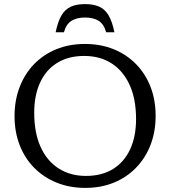

<svg xmlns="http://www.w3.org/2000/svg" viewBox="-20 -907 830 937"><path d="M394.5 -692.5Q471 -692.5 534.5 -666.8Q598 -641 643.8 -594.2Q689.5 -547.5 714.5 -483.5Q739.5 -419.5 739.5 -342Q739.5 -264.5 714.8 -200.2Q690 -136 644.2 -88.8Q598.5 -41.5 535.8 -15.8Q473 10 396 10Q319.5 10 256.2 -15.8Q193 -41.5 147 -88Q101 -134.5 76 -198.8Q51 -263 51 -340Q51 -417.5 75.8 -482Q100.5 -546.5 146.2 -593.8Q192 -641 255 -666.8Q318 -692.5 394.5 -692.5ZM399.5 -48.5Q477 -48.5 531.5 -82.2Q586 -116 615 -178.2Q644 -240.5 644 -326Q644 -423.5 612.8 -492.2Q581.5 -561 524.8 -597.5Q468 -634 391 -634Q314 -634 259.2 -600.2Q204.5 -566.5 175.8 -504.2Q147 -442 147 -356.5Q147 -259.5 178 -190.5Q209 -121.5 266 -85Q323 -48.5 399.5 -48.5ZM395 -821.5Q354 -821.5 328.2 -805Q302.5 -788.5 292 -749.5H251.5Q262.5 -802.5 280.2 -832.2Q298 -862 326 -874.5Q354 -887 395 -887Q436.5 -887 464.2 -874.5Q492 -862 509.8 -832.2Q527.5 -802.5 538.5 -749.5H498Q487.5 -788.5 462 -805Q436.5 -821.5 395 -821.5Z"/></svg>

Font: Newsreader
Style: Regular
Weight: 400
Designer: Hugues Gentile
Foundry: Production Type
Version: Version 1.003